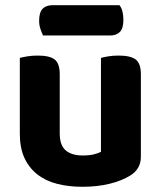

<svg xmlns="http://www.w3.org/2000/svg" viewBox="-20 -701 616 736"><path d="M520 -100Q520 -53 479 -28Q447 -8 400 3.5Q353 15 296 15Q242 15 198 3.5Q154 -8 122.5 -33Q91 -58 73.5 -96Q56 -134 56 -188V-479Q67 -482 85 -485Q103 -488 125 -488Q170 -488 189.5 -473Q209 -458 209 -416V-189Q209 -144 232 -124.5Q255 -105 297 -105Q323 -105 340.5 -109.5Q358 -114 367 -119V-479Q377 -482 395 -485Q413 -488 435 -488Q480 -488 500 -473Q520 -458 520 -416ZM145 -565Q140 -575 135 -590Q130 -605 130 -621Q130 -654 143.5 -667.5Q157 -681 180 -681H438Q446 -671 449.5 -656.5Q453 -642 453 -625Q453 -592 439.5 -578.5Q426 -565 403 -565Z"/></svg>

Font: Baloo Bhai 2
Style: Bold
Weight: 700
Designer: Supriya Tembe, Noopur Datye and Ek Type
Foundry: Ek Type
Version: Version 1.640;PS 1.000;hotconv 16.6.51;makeotf.lib2.5.65220;